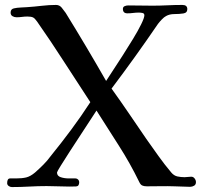

<svg xmlns="http://www.w3.org/2000/svg" viewBox="-20 -756 814 778"><path d="M774 -18Q774 -8 766.5 -3.5Q759 1 750 1Q734 1 718.5 0Q703 -1 688 -1Q660 -2 631.5 -1.5Q603 -1 575 -1Q563 -1 556 -4.5Q549 -8 544 -19Q507 -95 461.5 -166Q416 -237 371 -308Q365 -299 347.5 -272Q330 -245 307 -210Q284 -175 262 -141Q240 -107 225.5 -83.5Q211 -60 211 -57Q211 -43 226 -38Q241 -33 259 -33Q277 -33 286 -33Q292 -33 296.5 -28.5Q301 -24 301 -18Q301 -1 288 -0.5Q275 0 261 0Q239 0 215.5 -1Q192 -2 169 -2Q134 -2 98.5 0Q63 2 28 2Q21 2 15 -2.5Q9 -7 9 -14Q9 -33 21 -33Q33 -33 45 -33Q69 -33 86 -37Q103 -41 122 -57Q139 -72 155.5 -88.5Q172 -105 185 -123Q228 -176 268.5 -230.5Q309 -285 346 -342Q292 -424 239 -506.5Q186 -589 130 -669Q121 -682 113.5 -685.5Q106 -689 91 -689Q80 -689 69 -687.5Q58 -686 47 -686Q38 -686 30.5 -690.5Q23 -695 23 -705Q23 -719 36 -722Q49 -725 63 -725.5Q77 -726 90 -727Q119 -729 149 -732.5Q179 -736 207 -736Q221 -736 230 -725Q239 -714 246 -704Q288 -636 329 -567Q370 -498 410 -428Q418 -441 436 -468Q454 -495 476 -529.5Q498 -564 518.5 -597.5Q539 -631 552 -657.5Q565 -684 565 -694Q565 -702 557 -703.5Q549 -705 543 -705Q531 -705 519.5 -703.5Q508 -702 496 -702Q478 -702 478 -720Q478 -728 485 -731Q492 -734 499 -734Q524 -734 548.5 -733.5Q573 -733 598 -733Q628 -733 658.5 -734.5Q689 -736 719 -736Q739 -736 739 -719Q739 -704 723 -701.5Q707 -699 687 -699Q667 -699 653 -691Q645 -687 635.5 -677Q626 -667 620 -659Q575 -593 528 -527.5Q481 -462 432 -397Q468 -347 503 -295.5Q538 -244 573 -193Q597 -159 622 -124Q647 -89 674 -57Q685 -44 699 -41Q713 -38 728 -38Q735 -38 741.5 -39Q748 -40 755 -40Q763 -40 768.5 -33Q774 -26 774 -18Z"/></svg>

Font: Kaisei Tokumin Medium
Style: Regular
Weight: 500
Designer: Font-Kai, 金井和夫
Foundry: KAZUO KANAI
Version: Version 5.003